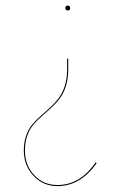

<svg xmlns="http://www.w3.org/2000/svg" viewBox="-20 -460 422 673"><path d="M217.3 -423.3Q209 -423.3 209 -431.6Q209 -440.4 217.3 -440.4Q220.7 -440.4 223.4 -438Q226.1 -435.5 226.1 -431.6Q226.1 -423.3 217.3 -423.3ZM181.6 192.4Q130.9 192.4 97.2 156.2Q63.5 120.1 63.5 67.4Q63.5 38.1 71.8 14.9Q80.1 -8.3 93.5 -24.2Q106.9 -40 123.3 -54.2Q139.6 -68.4 155.8 -83.3Q171.9 -98.1 185.3 -115.5Q198.7 -132.8 207 -158.7Q215.3 -184.6 215.3 -217.3V-254.9H219.2V-217.3Q219.2 -184.1 210.9 -158Q202.6 -131.8 189.2 -114.5Q175.8 -97.2 159.7 -82.3Q143.6 -67.4 127.2 -53.2Q110.8 -39.1 97.4 -23.4Q84 -7.8 75.7 15.4Q67.4 38.6 67.4 67.4Q67.4 118.7 99.6 153.6Q131.8 188.5 181.6 188.5Q260.7 188.5 315.4 108.9L318.8 111.8Q261.7 192.4 181.6 192.4Z"/></svg>

Font: Fira Sans Compressed Four
Style: Regular
Weight: 100
Width: 1
Designer: Carrois Corporate & Edenspiekermann AG
Foundry: Carrois Corporate GbR & Edenspiekermann AG
Version: Version 4.203;PS 004.203;hotconv 1.0.88;makeotf.lib2.5.64775